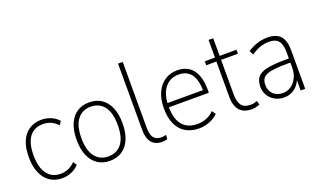

<svg xmlns="http://www.w3.org/2000/svg" viewBox="-75 -1120 2555 1544"><g transform="rotate(-20 1202.5 -348.5)"><path d="M250 8Q187 8 142.5 -22.5Q98 -53 74.5 -109.5Q51 -166 51 -245Q51 -323 74.5 -378Q98 -433 142.5 -462.5Q187 -492 249 -492Q291 -492 329 -476Q367 -460 393 -430L373 -399Q346 -428 314.5 -441.5Q283 -455 250 -455Q172 -455 132 -401Q92 -347 92 -243Q92 -141 132.5 -85.5Q173 -30 249 -30Q283 -30 314.5 -43.5Q346 -57 373 -85L393 -54Q367 -25 328.5 -8.5Q290 8 250 8Z M656 8Q596 8 552 -21.5Q508 -51 484 -106.5Q460 -162 460 -242Q460 -322 484 -378Q508 -434 552 -463Q596 -492 656 -492Q717 -492 761 -463Q805 -434 829 -378Q853 -322 853 -242Q853 -162 829 -106.5Q805 -51 761 -21.5Q717 8 656 8ZM656 -30Q729 -30 770.5 -83Q812 -136 812 -242Q812 -349 770.5 -402Q729 -455 656 -455Q585 -455 543 -402Q501 -349 501 -242Q501 -136 543 -83Q585 -30 656 -30Z M1103 8Q1044 8 1013.5 -29Q983 -66 983 -137V-705H1023V-142Q1023 -108 1030.5 -82.5Q1038 -57 1057 -43Q1076 -29 1107 -29Q1119 -29 1130.5 -30.5Q1142 -32 1150 -35L1147 2Q1133 5 1122.5 6.5Q1112 8 1103 8Z M1419 8Q1354 8 1306 -20Q1258 -48 1232 -103Q1206 -158 1206 -240Q1206 -318 1231.5 -374Q1257 -430 1303 -461Q1349 -492 1410 -492Q1468 -492 1508 -465.5Q1548 -439 1568.5 -387.5Q1589 -336 1589 -262V-235H1232V-271H1567L1552 -259Q1552 -357 1516.5 -406.5Q1481 -456 1409 -456Q1358 -456 1321.5 -430Q1285 -404 1266 -357Q1247 -310 1247 -245V-240Q1247 -169 1267 -122.5Q1287 -76 1325.5 -53Q1364 -30 1418 -30Q1458 -30 1493.5 -43.5Q1529 -57 1562 -88L1583 -56Q1553 -26 1509.5 -9Q1466 8 1419 8Z M1871 8Q1802 8 1767 -31Q1732 -70 1732 -147V-450H1645V-484H1732V-635H1772V-484H1916V-450H1772V-156Q1772 -91 1795.5 -60Q1819 -29 1873 -29Q1890 -29 1904.5 -33Q1919 -37 1929 -41L1939 -8Q1931 -2 1910 3Q1889 8 1871 8Z M2147 8Q2102 8 2067.5 -12Q2033 -32 2013.5 -65Q1994 -98 1994 -136Q1994 -188 2018 -218.5Q2042 -249 2100.5 -261.5Q2159 -274 2260 -274H2298V-239H2262Q2196 -239 2152 -234Q2108 -229 2083 -217.5Q2058 -206 2047.5 -186.5Q2037 -167 2037 -138Q2037 -89 2068 -59Q2099 -29 2149 -29Q2188 -29 2219.5 -50.5Q2251 -72 2269.5 -110Q2288 -148 2288 -197V-326Q2288 -394 2263.5 -424.5Q2239 -455 2183 -455Q2143 -455 2106.5 -442.5Q2070 -430 2030 -402L2011 -437Q2035 -454 2063.5 -466.5Q2092 -479 2122 -485.5Q2152 -492 2181 -492Q2232 -492 2264.5 -474.5Q2297 -457 2312.5 -420.5Q2328 -384 2328 -327V0H2289V-118H2299Q2289 -79 2267 -50.5Q2245 -22 2214.5 -7Q2184 8 2147 8Z"/></g></svg>

Font: Nunito Sans 12pt ExtraLight SemiCondensed
Style: Regular
Weight: 200
Width: 4
Version: Version 3.101;gftools[0.9.27]